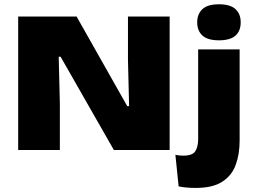

<svg xmlns="http://www.w3.org/2000/svg" viewBox="-20 -718 1226 919"><path d="M346.5 -639 589 -210H598L592.5 -431.5V-639H792V0H525L270 -446.5H261L266.5 -225V0H67V-639ZM928.5 -86V-481.5H1127V-86ZM1028 -525Q973.5 -525 948.8 -548Q924 -571 924 -610V-612.5Q924 -651 948.8 -674.2Q973.5 -697.5 1028 -697.5Q1082 -697.5 1107 -674.5Q1132 -651.5 1132 -612.5V-610Q1132 -570 1107 -547.5Q1082 -525 1028 -525ZM917 181.5Q892.5 181.5 871.2 179.5Q850 177.5 835 174L819.5 23Q828.5 25 837.8 26Q847 27 857 27Q901.5 27 915 5.5Q928.5 -16 928.5 -52.5V-101.5H1127V-46Q1127 20.5 1108 71.8Q1089 123 1043.2 152.2Q997.5 181.5 917 181.5Z"/></svg>

Font: Anek Latin Expanded ExtraBold
Style: Regular
Weight: 800
Width: 7
Designer: Yesha Goshar
Foundry: Ek Type
Version: Version 1.003